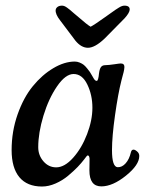

<svg xmlns="http://www.w3.org/2000/svg" viewBox="-20 -662 523 694"><path d="M359.9 -600.1Q367.7 -605.5 379.9 -614.3Q392.1 -623 397.2 -626.5Q402.3 -629.9 409.4 -634.3Q416.5 -638.7 421.1 -640.1Q425.8 -641.6 429.7 -641.6Q450.2 -641.6 448.7 -626Q447.3 -614.7 430.7 -596.2L358.4 -522.9Q323.2 -489.3 297.9 -489.3Q273.9 -489.3 252.9 -514.6L197.3 -588.4Q179.7 -610.8 181.2 -626Q182.1 -632.8 188.2 -637.2Q194.3 -641.6 204.1 -641.6Q208 -641.6 212.2 -640.1Q216.3 -638.7 222.2 -634.5Q228 -630.4 232.7 -626.5Q237.3 -622.6 246.8 -614.3Q256.3 -606 263.7 -600.1Q295.4 -572.3 307.6 -565.4Q320.3 -571.8 359.9 -600.1ZM483.4 -98.1Q483.4 -65.9 435.3 -27.1Q387.2 11.7 346.2 11.7Q303.2 11.7 303.2 -45.9Q303.2 -53.7 303.5 -69.3Q303.7 -85 303.7 -88.9Q302.7 -100.1 297.4 -100.1Q295.4 -100.1 293.7 -98.1Q292 -96.2 289.3 -92.5Q286.6 -88.9 284.7 -86.4Q273.9 -72.3 260.5 -58.3Q247.1 -44.4 226.6 -27.1Q206.1 -9.8 180.9 1.2Q155.8 12.2 131.8 12.2Q78.1 12.2 50 -21.5Q22 -55.2 22 -119.6Q22 -187.5 43.7 -248.8Q65.4 -310.1 98.9 -350.8Q132.3 -391.6 172.6 -415.5Q212.9 -439.5 250.5 -439.5Q259.3 -439.5 268.1 -435.8Q276.9 -432.1 282.5 -427.7Q288.1 -423.3 294.9 -414.8Q301.8 -406.2 304.7 -402.1Q307.6 -397.9 312.7 -388.7Q317.9 -379.4 318.4 -378.9Q323.7 -369.6 329.6 -369.6Q335.4 -369.6 337.9 -397Q339.8 -412.1 344.5 -418.9Q349.1 -425.8 358.4 -426.3Q374.5 -426.8 393.3 -429.7Q412.1 -432.6 416.5 -432.6Q429.7 -432.6 429.7 -419.9Q429.7 -415.5 428.7 -410.4Q427.7 -405.3 426.8 -401.1Q425.8 -397 423.3 -387.9Q420.9 -378.9 418.9 -371.1Q406.7 -323.2 395.8 -245.8Q384.8 -168.5 384.8 -119.1Q384.8 -58.6 405.3 -57.6Q421.4 -57.1 434.3 -71.8Q447.3 -86.4 453.1 -111.3Q455.6 -122.1 463.9 -121.1Q470.2 -120.1 478 -112.3Q483.4 -106.4 483.4 -98.1ZM246.1 -394.5Q216.8 -394.5 186.3 -350.1Q155.8 -305.7 137 -243.7Q118.2 -181.6 118.2 -129.9Q118.2 -100.6 137 -78.9Q155.8 -57.1 183.1 -57.1Q213.4 -57.1 244.4 -91.8Q275.4 -126.5 294.7 -177Q314 -227.5 314 -272.5Q314 -318.4 295.7 -356.4Q277.3 -394.5 246.1 -394.5Z"/></svg>

Font: Cooper* Medium
Style: Italic
Weight: 500
Italic angle: -7°
Designer: Owen Earl
Foundry: indestructible type*
Version: Version 0.001